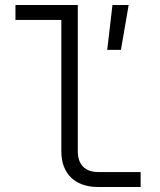

<svg xmlns="http://www.w3.org/2000/svg" viewBox="-20 -750 640 770"><path d="M374 0H544V-60H374C321 -60 292 -90 292 -143V-730H42V-670H226V-143C226 -53 281 0 374 0ZM410 -550H465L496 -730H431Z"/></svg>

Font: JetBrains Mono ExtraLight
Style: Regular
Weight: 240
Monospace: yes
Designer: Philipp Nurullin, Konstantin Bulenkov
Foundry: JetBrains
Version: Version 2.305